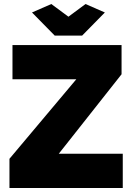

<svg xmlns="http://www.w3.org/2000/svg" viewBox="-20 -934 662 954"><path d="M27 0V-145L359 -540H42V-710H584V-565L272 -170H590V0ZM139 -872 235 -914 320 -851 405 -914 501 -872 388 -757H252Z"/></svg>

Font: Raleway
Style: Heavy
Weight: 900
Designer: Matt McInerney, Pablo Impallari, Rodrigo Fuenzalida
Foundry: Matt McInerney, Pablo Impallari, Rodrigo Fuenzalida
Version: Version 2.001